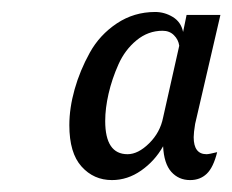

<svg xmlns="http://www.w3.org/2000/svg" viewBox="-20 -765 386 319"><path d="M290 -740.2H346.2L304.2 -559.1Q301.8 -544.4 301.8 -537.1Q301.8 -508.8 323.2 -508.8Q327.1 -508.8 340.8 -512.2Q334.5 -486.8 323.5 -476.3Q312.5 -465.8 295.9 -465.8Q276.9 -465.8 264.6 -479.5Q252.4 -493.2 251 -522Q237.3 -497.6 214.6 -481.7Q191.9 -465.8 166 -465.8Q135.7 -465.8 115.5 -488.3Q95.2 -510.7 95.2 -557.1Q95.2 -585.4 104 -616.7Q112.8 -647.9 129.2 -677.5Q145.5 -707 174.1 -726.1Q202.6 -745.1 237.8 -745.1Q253.4 -745.1 267.1 -736.8Q280.8 -728.5 284.2 -711.9ZM191.9 -508.8Q209.5 -508.8 227.8 -526.9Q246.1 -544.9 251 -569.8L277.8 -689Q276.4 -699.2 269 -706.5Q261.7 -713.9 250 -713.9Q226.1 -713.9 206.8 -698Q187.5 -682.1 176.8 -658Q166 -633.8 160.4 -609.4Q154.8 -585 154.8 -564Q154.8 -508.8 191.9 -508.8Z"/></svg>

Font: Lobster Two
Style: Italic
Weight: 400
Designer: Pablo Impallari
Foundry: Pablo Impallari. www.impallari.com
Version: Version 1.006